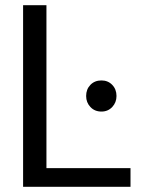

<svg xmlns="http://www.w3.org/2000/svg" viewBox="-20 -720 561 740"><path d="M69 0V-700H159V-72H483V0ZM371 -290Q345 -290 328.5 -307.5Q312 -325 312 -350Q312 -376 328.5 -393Q345 -410 371 -410Q396 -410 412.5 -393Q429 -376 429 -350Q429 -325 412.5 -307.5Q396 -290 371 -290Z"/></svg>

Font: HostGroteskRegular
Style: Regular
Weight: 400
Designer: Doukan Karapınar based on Poppins by Indian Type Foundry, Jonny Pinhorn
Foundry: Element Type
Version: Version 1.001; ttfautohint (v1.8.4.7-5d5b)